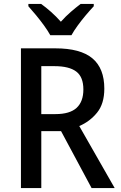

<svg xmlns="http://www.w3.org/2000/svg" viewBox="-20 -961 616 981"><path d="M263 -714Q391 -714 452 -663Q513 -612 513 -508Q513 -431 476 -385.5Q439 -340 385 -317L566 0H448L292 -291H191V0H87V-714ZM258 -623H191V-378H263Q337 -378 371.5 -410Q406 -442 406 -504Q406 -568 369.5 -595.5Q333 -623 258 -623ZM237 -781Q225 -803 205.5 -830Q186 -857 164.5 -883Q143 -909 125 -929V-941H190Q214 -924 240.5 -900.5Q267 -877 291 -850Q316 -878 341.5 -900Q367 -922 392 -941H459V-929Q441 -910 419 -884Q397 -858 377 -830.5Q357 -803 345 -781Z"/></svg>

Font: Noto Sans Kannada SemiCondensed Medium
Style: Regular
Weight: 500
Width: 4
Designer: Jelle Bosma - Monotype Design Team
Foundry: Monotype Imaging Inc.
Version: Version 2.005; ttfautohint (v1.8.4.7-5d5b)